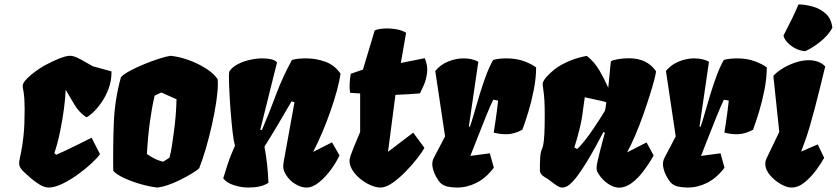

<svg xmlns="http://www.w3.org/2000/svg" viewBox="-20 -841 3796 871"><path d="M200.2 9.8Q181.2 9.8 158.2 -4.6Q135.3 -19 115.7 -36.1Q96.2 -53.2 87.4 -62Q72.8 -76.7 69.1 -87.4Q65.4 -98.1 68.1 -113.3Q70.8 -128.4 76.4 -155Q82 -181.6 86.9 -227.3Q91.8 -272.9 91.8 -345.7Q91.8 -369.1 90.6 -389.6Q89.4 -410.2 86.9 -424.3Q85 -434.1 84 -440.2Q83 -446.3 83 -450.7Q83 -461.9 94.2 -475.3Q105.5 -488.8 121.8 -502.2Q138.2 -515.6 154.1 -526.4Q169.9 -537.1 179.2 -542.5Q193.4 -550.3 215.6 -561Q237.8 -571.8 260.5 -579.8Q283.2 -587.9 298.3 -587.9Q312.5 -587.9 332.3 -578.4Q352.1 -568.8 370.8 -557.6Q389.6 -546.4 400.9 -540.5L485.8 -517.1Q486.3 -474.6 472.4 -438Q458.5 -401.4 438.5 -373.5Q418.5 -345.7 399.9 -328.9Q381.3 -312 371.6 -309.1Q338.4 -331.1 316.9 -367.7Q295.4 -404.3 277.8 -434.1Q276.9 -397.9 270 -346.7Q263.2 -295.4 252.2 -242.4Q241.2 -189.5 226.6 -146.5L234.4 -138.7Q246.1 -143.6 273.2 -156.2Q300.3 -168.9 333.5 -185.3Q366.7 -201.7 395.5 -216.3L433.6 -141.6Q422.9 -126 396 -100.8Q369.1 -75.7 334.2 -50.3Q299.3 -24.9 263.7 -7.6Q228 9.8 200.2 9.8Z M694.8 9.8Q663.6 6.8 622.1 -4.6Q580.6 -16.1 544.7 -32.5Q508.8 -48.8 493.7 -66.4Q492.2 -177.2 496.3 -283.7Q500.5 -390.1 528.8 -491.2Q541.5 -504.9 570.8 -520.5Q600.1 -536.1 635.5 -550.5Q670.9 -564.9 703.1 -575.2Q735.4 -585.4 753.4 -587.9Q793 -584 835.7 -568.6Q878.4 -553.2 914.1 -530.5Q949.7 -507.8 967.3 -481.9Q967.8 -477.5 968 -471.9Q968.3 -466.3 968.3 -460Q968.3 -428.2 961.2 -379.9Q954.1 -331.5 941.9 -276.9Q929.7 -222.2 914.6 -169.9Q899.4 -117.7 883.8 -78.1Q873 -67.4 847.9 -52.5Q822.8 -37.6 798.3 -25.4Q736.8 4.9 694.8 9.8ZM720.7 -107.4 749 -126Q755.9 -153.8 760 -179.7Q764.2 -205.6 767.6 -233.9Q773.4 -274.4 776.6 -312.3Q779.8 -350.1 780.8 -390.6L711.9 -421.4L681.6 -407.2Q673.8 -374.5 668.9 -345Q664.1 -315.4 660.2 -289.6Q650.4 -217.3 646.5 -142.6Q660.6 -132.3 678.2 -122.8Q695.8 -113.3 720.7 -107.4Z M1105.5 9.8Q1075.7 9.8 1041.7 -0.7Q1007.8 -11.2 992.7 -32.2Q1004.4 -70.8 1012.9 -96.4Q1021.5 -122.1 1029.3 -141.1Q1037.1 -160.2 1045.9 -179.7Q1040.5 -198.2 1035.6 -238.8Q1030.8 -279.3 1026.9 -328.1Q1022.9 -377 1020.8 -421.1Q1018.6 -465.3 1018.6 -491.2Q1018.6 -508.3 1019.5 -511.7Q1020.5 -515.1 1021 -518.1Q1034.2 -537.1 1059.1 -550Q1084 -563 1113.8 -569.6Q1143.6 -576.2 1170.4 -576.2Q1191.9 -576.2 1209.7 -572.3Q1227.5 -568.4 1236.8 -558.1L1160.6 -252.4L1168 -251Q1201.7 -329.1 1231.4 -409.7Q1261.2 -490.2 1304.2 -568.8Q1318.4 -573.2 1334.7 -574.7Q1351.1 -576.2 1368.2 -576.2Q1413.6 -576.2 1455.8 -561Q1498 -545.9 1524.9 -506.8Q1520.5 -475.6 1508.8 -431.9Q1497.1 -388.2 1480 -339.1Q1462.9 -290 1442.4 -241.5Q1421.9 -192.9 1400.4 -151.9L1486.3 -195.3L1520 -136.2Q1505.9 -105 1481 -71Q1456.1 -37.1 1427 -13.7Q1397.9 9.8 1370.6 9.8Q1348.1 9.8 1324.7 -3.2Q1301.3 -16.1 1286.1 -35.6Q1272.5 -53.2 1267.6 -68.6Q1262.7 -84 1267.1 -107.9L1315.9 -377L1302.7 -381.3Q1272.5 -329.1 1241.9 -277.6Q1211.4 -226.1 1179.7 -175.8Q1187 -136.7 1191.4 -98.4Q1195.8 -60.1 1197.8 -11.7Q1179.7 0 1157 4.9Q1134.3 9.8 1105.5 9.8Z M1706.5 9.8Q1685.1 9.8 1659.9 -1.5Q1634.8 -12.7 1612.5 -31.2Q1590.3 -49.8 1577.1 -72.3Q1564 -94.7 1565.9 -117.2Q1566.9 -123.5 1570.8 -135.7Q1574.7 -147.9 1584.7 -172.9Q1594.7 -197.8 1613.8 -242.2V-417L1568.8 -419.9Q1564.9 -437 1566.2 -461.9Q1567.4 -486.8 1571.3 -506.3L1626.5 -525.4L1679.7 -702.6Q1691.9 -709 1717.5 -711.2Q1743.2 -713.4 1772.2 -709.2Q1801.3 -705.1 1822.3 -692.4L1798.3 -555.2L1906.7 -577.1Q1921.4 -543.5 1917.5 -511.7Q1913.6 -480 1902.8 -455.3Q1892.1 -430.7 1885.3 -417.5Q1863.8 -415.5 1832.8 -413.6Q1801.8 -411.6 1773.9 -410.6L1740.2 -152.3L1854.5 -239.3L1905.3 -170.4Q1896 -152.3 1872.8 -122.6Q1849.6 -92.8 1819.8 -62.3Q1790 -31.7 1760 -11Q1730 9.8 1706.5 9.8Z M2053.7 9.8Q2031.2 9.8 2010.3 5.4Q1989.3 1 1975.6 -13.7Q1969.7 -20 1958.7 -38.8Q1947.8 -57.6 1942.6 -81.3Q1937.5 -105 1948.2 -125.5L1999 -222.2L1954.6 -519Q1977.5 -547.4 2012.7 -561.8Q2047.9 -576.2 2083 -576.2Q2121.6 -576.2 2149.9 -561L2106.9 -267.1L2111.8 -266.1Q2120.1 -289.6 2131.3 -328.9Q2142.6 -368.2 2156.2 -413.3Q2169.9 -458.5 2185.5 -500Q2201.2 -541.5 2217.3 -569.3Q2232.9 -573.2 2247.8 -574.7Q2262.7 -576.2 2276.4 -576.2Q2324.2 -576.2 2359.6 -562.5Q2395 -548.8 2412.1 -535.2Q2412.1 -487.3 2401.6 -433.8Q2391.1 -380.4 2376.5 -332.5Q2361.8 -284.7 2349.6 -252.4Q2313 -232.9 2281.7 -232.2Q2250.5 -231.4 2219.7 -239.3Q2222.2 -253.9 2226.1 -280.5Q2230 -307.1 2233.9 -335.9Q2237.8 -364.7 2239.7 -384.8L2217.3 -388.7Q2203.1 -358.4 2185.5 -315.4Q2168 -272.5 2149.7 -225.1Q2131.3 -177.7 2113.8 -133.8L2202.1 -145.5L2220.2 -80.1Q2184.6 -33.2 2141.6 -11.7Q2098.6 9.8 2053.7 9.8Z M2790 10.3Q2768.1 10.7 2744.9 -3.2Q2721.7 -17.1 2704.6 -38.6Q2695.3 -50.8 2689.2 -63Q2683.1 -75.2 2690.4 -107.9Q2697.3 -137.2 2702.4 -157.7Q2707.5 -178.2 2712.6 -196.8Q2717.8 -215.3 2724.1 -238.8L2717.3 -242.2Q2704.1 -216.8 2685.3 -182.1Q2666.5 -147.5 2645 -111.8Q2623.5 -76.2 2602.1 -46.6Q2580.6 -17.1 2561.5 -2Q2547.4 8.8 2533.7 9.8Q2520.5 10.3 2508.3 2.4Q2496.1 -5.4 2484.4 -14.6Q2469.2 -27.3 2449.2 -38.8Q2429.2 -50.3 2429.2 -68.4Q2429.2 -108.4 2430.7 -127.4Q2432.1 -146.5 2434.8 -154.5Q2437.5 -162.6 2440.2 -168.9Q2442.9 -175.3 2445.3 -189.2Q2447.8 -203.1 2449.5 -233.6Q2451.2 -264.2 2451.2 -321.3Q2451.2 -355 2449.7 -384Q2448.2 -413.1 2444.3 -437Q2442.4 -449.2 2442.1 -454.3Q2441.9 -459.5 2441.9 -460Q2441.9 -471.7 2457.5 -490.2Q2491.7 -528.8 2531.2 -549.3Q2570.8 -569.8 2601.8 -578.1Q2632.8 -586.4 2642.1 -587.4Q2676.8 -560.1 2699.5 -521Q2722.2 -481.9 2739.3 -442.9Q2744.1 -486.3 2746.8 -518.8Q2749.5 -551.3 2751.5 -563Q2759.8 -568.4 2783 -572.5Q2806.2 -576.7 2833 -576.7Q2916 -576.7 2956.1 -517.6Q2955.6 -508.3 2948 -478.8Q2940.4 -449.2 2927.2 -407.5Q2914.1 -365.7 2897.5 -318.8Q2880.9 -272 2862.1 -227.8Q2843.3 -183.6 2824.7 -149.9L2913.1 -194.8L2945.3 -135.7Q2923.3 -96.7 2897.9 -63.5Q2872.6 -30.3 2845.2 -10.3Q2817.9 9.8 2790 10.3ZM2598.6 -165Q2613.3 -178.7 2631.8 -202.1Q2650.4 -225.6 2668.7 -252.4Q2687 -279.3 2701.9 -302.5Q2716.8 -325.7 2724.1 -338.4Q2727.1 -352.1 2727.3 -352.8Q2727.5 -353.5 2727.8 -356.2Q2728 -358.9 2730.5 -377.4Q2703.6 -384.8 2679 -389.6Q2654.3 -394.5 2632.8 -399.9L2625.5 -347.7Q2620.6 -303.2 2610.1 -259.8Q2599.6 -216.3 2585.4 -171.9Z M3100.1 9.8Q3077.6 9.8 3056.6 5.4Q3035.6 1 3022 -13.7Q3016.1 -20 3005.1 -38.8Q2994.1 -57.6 2989 -81.3Q2983.9 -105 2994.6 -125.5L3045.4 -222.2L3001 -519Q3023.9 -547.4 3059.1 -561.8Q3094.2 -576.2 3129.4 -576.2Q3168 -576.2 3196.3 -561L3153.3 -267.1L3158.2 -266.1Q3166.5 -289.6 3177.7 -328.9Q3189 -368.2 3202.6 -413.3Q3216.3 -458.5 3231.9 -500Q3247.6 -541.5 3263.7 -569.3Q3279.3 -573.2 3294.2 -574.7Q3309.1 -576.2 3322.8 -576.2Q3370.6 -576.2 3406 -562.5Q3441.4 -548.8 3458.5 -535.2Q3458.5 -487.3 3448 -433.8Q3437.5 -380.4 3422.9 -332.5Q3408.2 -284.7 3396 -252.4Q3359.4 -232.9 3328.1 -232.2Q3296.9 -231.4 3266.1 -239.3Q3268.6 -253.9 3272.5 -280.5Q3276.4 -307.1 3280.3 -335.9Q3284.2 -364.7 3286.1 -384.8L3263.7 -388.7Q3249.5 -358.4 3231.9 -315.4Q3214.4 -272.5 3196 -225.1Q3177.7 -177.7 3160.2 -133.8L3248.5 -145.5L3266.6 -80.1Q3231 -33.2 3188 -11.7Q3145 9.8 3100.1 9.8Z M3570.3 9.8Q3548.8 9.8 3521 -6.3Q3493.2 -22.5 3472.4 -47.1Q3451.7 -71.8 3451.7 -97.2Q3451.7 -104.5 3453.1 -110.6Q3454.6 -116.7 3460.7 -129.4Q3466.8 -142.1 3479.7 -168.7Q3492.7 -195.3 3515.1 -242.7L3488.3 -497.1Q3504.9 -515.1 3531.5 -531.2Q3558.1 -547.4 3588.9 -557.6Q3619.6 -567.9 3649.4 -567.9Q3670.9 -567.9 3689.9 -561.3Q3709 -554.7 3723.6 -539.6Q3721.7 -532.2 3715.1 -504.9Q3708.5 -477.5 3698.7 -438Q3689 -398.4 3677.2 -353.5Q3665.5 -308.6 3653.1 -266.1Q3640.6 -223.6 3628.4 -191.4L3614.3 -153.3L3689.5 -186L3718.8 -125Q3705.1 -99.6 3681.6 -68.1Q3658.2 -36.6 3629.6 -13.4Q3601.1 9.8 3570.3 9.8ZM3632.8 -608.9Q3608.9 -610.4 3587.4 -621.8Q3565.9 -633.3 3551.5 -649.2Q3537.1 -665 3534.2 -679.7Q3556.2 -723.1 3571.5 -753.4Q3586.9 -783.7 3602.1 -820.8Q3632.3 -820.8 3666.3 -811.5Q3700.2 -802.2 3725.8 -779.3Q3751.5 -756.3 3755.9 -714.8Q3737.8 -681.2 3701.4 -651.9Q3665 -622.6 3632.8 -608.9Z"/></svg>

Font: Fruktur
Style: Italic
Weight: 400
Italic angle: -8°
Designer: Viktoriya Grabowska, Eben Sorkin
Foundry: Viktoriya Grabowska
Version: Version 1.008; ttfautohint (v1.8.4.7-5d5b)